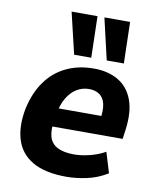

<svg xmlns="http://www.w3.org/2000/svg" viewBox="-86 -827 746 905"><g transform="rotate(10 287.5 -374.5)"><path d="M294 11Q191 11 131 -24Q71 -59 51.5 -123.5Q32 -188 49 -274Q66 -350 104 -403.5Q142 -457 200.5 -485.5Q259 -514 334 -514Q402 -514 450.5 -485.5Q499 -457 520.5 -399.5Q542 -342 530 -254L524 -211H165L179 -300H420L404 -281Q412 -329 405 -358Q398 -387 378 -401Q358 -415 328 -415Q296 -415 269 -398.5Q242 -382 223 -350Q204 -318 196 -270L191 -244Q183 -194 192 -162Q201 -130 231 -114.5Q261 -99 311 -99Q345 -99 385.5 -109Q426 -119 459 -138L489 -40Q442 -11 390.5 0Q339 11 294 11ZM386 -562 340 -760H463L468 -562ZM230 -562 183 -760H307L312 -562Z"/></g></svg>

Font: Nunito Sans 7pt SemiCondensed ExtraBold
Style: Italic
Weight: 800
Width: 4
Italic angle: -9°
Designer: Vernon Adams
Foundry: Vernon Adams
Version: Version 3.101;gftools[0.9.27]